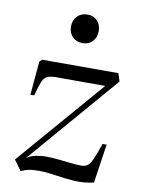

<svg xmlns="http://www.w3.org/2000/svg" viewBox="-86 -812 648 880"><g transform="rotate(10 238.5 -372.0)"><path d="M80 -513H435L447 -476L85 -56Q105 -70 129.5 -74.5Q154 -79 175 -79Q198 -79 229 -76Q260 -73 290 -69.5Q320 -66 339 -66Q357 -66 368.5 -73.5Q380 -81 391.5 -105.5Q403 -130 420 -181H439L412 0Q367 11 321.5 8Q276 5 233 -2Q190 -9 151 -9Q122 -9 104 -4.5Q86 0 72 7L37 -41L386 -445H156Q130 -445 115.5 -438Q101 -431 92.5 -409.5Q84 -388 73 -346L55 -345L69 -502ZM184 -686Q184 -715 202 -734Q220 -753 249 -753Q278 -753 295.5 -734.5Q313 -716 313 -687Q313 -658 295.5 -639Q278 -620 249 -620Q220 -620 202 -638.5Q184 -657 184 -686Z"/></g></svg>

Font: Literata 72pt
Style: Italic
Weight: 400
Italic angle: -2°
Designer: Latin by Veronika Burian and Jose Scaglione. Greek by Irene Vlachou. Cyrillic by Vera Evstafieva
Foundry: TypeTogether
Version: Version 3.002